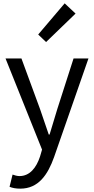

<svg xmlns="http://www.w3.org/2000/svg" viewBox="-20 -892 561 1146"><path d="M101 234C209 234 265 152 303 45L508 -543H419L322 -241C307 -193 291 -138 276 -89H271C254 -138 235 -194 219 -241L108 -543H13L231 1L219 42C197 109 158 159 96 159C82 159 66 154 55 150L37 223C54 230 75 234 101 234ZM255 -641 431 -811 366 -872 208 -686Z"/></svg>

Font: Squished Noto Sans CJK JP Regular
Style: Regular
Weight: 400
Designer: Ryoko NISHIZUKA (kana & ideographs); Paul D. Hunt (Latin, Greek & Cyrillic); Wenlong ZHANG (bopomofo); Sandoll Communica
Foundry: Adobe Systems Incorporated
Version: Version 1.004;PS 1.004;hotconv 1.0.82;makeotf.lib2.5.63406